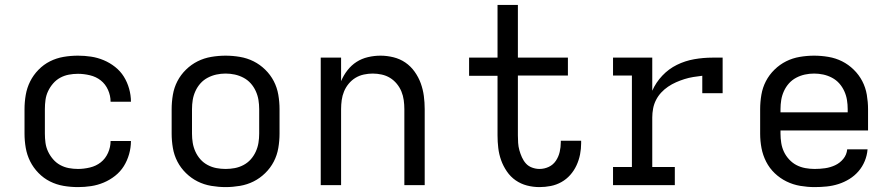

<svg xmlns="http://www.w3.org/2000/svg" viewBox="-20 -755 3640 783"><path d="M298 8Q268 8 239 3Q210 -2 184 -15Q158 -28 137 -49.5Q116 -71 103 -97Q90 -123 85 -152Q80 -181 80 -210V-310Q80 -339 85 -368Q90 -397 103 -423Q116 -449 137 -470.5Q158 -492 184 -505Q210 -518 239 -523Q268 -528 298 -528Q325 -528 351.5 -524Q378 -520 403 -509.5Q428 -499 449.5 -482Q471 -465 485 -442.5Q499 -420 506.5 -393.5Q514 -367 514 -340H431Q431 -365 420.5 -388.5Q410 -412 391 -427Q372 -442 347 -448Q322 -454 298 -454Q279 -454 260.5 -450.5Q242 -447 225.5 -438Q209 -429 196.5 -414.5Q184 -400 176 -383Q168 -366 165.5 -347.5Q163 -329 163 -310V-210Q163 -191 165.5 -172.5Q168 -154 176 -137Q184 -120 196.5 -105.5Q209 -91 225.5 -82Q242 -73 260.5 -69.5Q279 -66 298 -66Q322 -66 347 -72Q372 -78 391 -93Q410 -108 420.5 -131.5Q431 -155 431 -180H514Q514 -153 506.5 -126.5Q499 -100 485 -77.5Q471 -55 449.5 -38Q428 -21 403 -10.5Q378 0 351.5 4Q325 8 298 8Z M900 8Q871 8 841.5 3Q812 -2 786 -15Q760 -28 738.5 -49Q717 -70 703.5 -96Q690 -122 685 -151.5Q680 -181 680 -210V-310Q680 -339 685 -368.5Q690 -398 703.5 -424Q717 -450 738.5 -471Q760 -492 786 -505Q812 -518 841.5 -523Q871 -528 900 -528Q929 -528 958.5 -523Q988 -518 1014 -505Q1040 -492 1061.5 -471Q1083 -450 1096.5 -424Q1110 -398 1115 -368.5Q1120 -339 1120 -310V-210Q1120 -181 1115 -151.5Q1110 -122 1096.5 -96Q1083 -70 1061.5 -49Q1040 -28 1014 -15Q988 -2 958.5 3Q929 8 900 8ZM900 -66Q919 -66 937.5 -69.5Q956 -73 973 -82Q990 -91 1002.5 -105Q1015 -119 1023 -136.5Q1031 -154 1034 -172.5Q1037 -191 1037 -210V-310Q1037 -329 1034 -347.5Q1031 -366 1023 -383.5Q1015 -401 1002.5 -415Q990 -429 973 -438Q956 -447 937.5 -451Q919 -455 900 -455Q881 -455 862.5 -451Q844 -447 827 -438Q810 -429 797.5 -415Q785 -401 777 -383.5Q769 -366 766 -347.5Q763 -329 763 -310V-210Q763 -191 766 -172.5Q769 -154 777 -136.5Q785 -119 797.5 -105Q810 -91 827 -82Q844 -73 862.5 -69.5Q881 -66 900 -66Z M1288 0V-520H1371V-424Q1381 -448 1397 -468.5Q1413 -489 1434 -502.5Q1455 -516 1480.5 -522Q1506 -528 1532 -528Q1558 -528 1584.5 -521.5Q1611 -515 1633 -500Q1655 -485 1671 -462.5Q1687 -440 1696 -415Q1705 -390 1708.5 -363.5Q1712 -337 1712 -310V0H1629V-310Q1629 -328 1626.5 -346.5Q1624 -365 1617 -382Q1610 -399 1598 -413.5Q1586 -428 1570.5 -437.5Q1555 -447 1536.5 -451Q1518 -455 1500 -455Q1482 -455 1463.5 -451Q1445 -447 1429.5 -437.5Q1414 -428 1402 -413.5Q1390 -399 1383 -382Q1376 -365 1373.5 -346.5Q1371 -328 1371 -310V0Z M2180 8Q2154 8 2129 1.5Q2104 -5 2083 -19.5Q2062 -34 2047 -56Q2032 -78 2023.5 -102Q2015 -126 2012 -151.5Q2009 -177 2009 -203V-446H1893V-520H2009V-735H2092V-520H2296V-447H2092V-203Q2092 -188 2093 -172.5Q2094 -157 2098 -142.5Q2102 -128 2108.5 -113.5Q2115 -99 2125 -88Q2135 -77 2150 -71.5Q2165 -66 2180 -66Q2200 -66 2218 -74.5Q2236 -83 2247 -99.5Q2258 -116 2262.5 -135.5Q2267 -155 2267 -175V-181H2350V-171Q2350 -148 2345.5 -125Q2341 -102 2331 -80.5Q2321 -59 2305.5 -41.5Q2290 -24 2269.5 -12.5Q2249 -1 2226 3.5Q2203 8 2180 8Z M2480 0V-74H2557V-447H2480V-520H2640V-385Q2655 -419 2681 -446.5Q2707 -474 2740.5 -490.5Q2774 -507 2811 -513.5Q2848 -520 2886 -520H2927V-375H2844V-446Q2826 -444 2807.5 -441Q2789 -438 2771.5 -432.5Q2754 -427 2737 -419.5Q2720 -412 2704.5 -401.5Q2689 -391 2676.5 -377.5Q2664 -364 2655.5 -347.5Q2647 -331 2643.5 -312.5Q2640 -294 2640 -276V-74H2732V0Z M3302 8Q3273 8 3243.5 3Q3214 -2 3187.5 -15Q3161 -28 3139.5 -48.5Q3118 -69 3104.5 -95.5Q3091 -122 3085.5 -151Q3080 -180 3080 -210V-310Q3080 -339 3085 -368.5Q3090 -398 3103.5 -424Q3117 -450 3138.5 -471Q3160 -492 3186 -505Q3212 -518 3241.5 -523Q3271 -528 3300 -528Q3329 -528 3358.5 -523Q3388 -518 3414 -505Q3440 -492 3461.5 -471Q3483 -450 3496.5 -424Q3510 -398 3515 -368.5Q3520 -339 3520 -310V-223H3163V-210Q3163 -191 3166 -172Q3169 -153 3177 -136Q3185 -119 3198.5 -104.5Q3212 -90 3228.5 -81.5Q3245 -73 3264 -69.5Q3283 -66 3302 -66Q3324 -66 3345 -69Q3366 -72 3385.5 -81Q3405 -90 3419 -107Q3433 -124 3435 -146H3518Q3516 -121 3506.5 -98Q3497 -75 3481 -56.5Q3465 -38 3444 -25Q3423 -12 3399.5 -4.5Q3376 3 3351.5 5.5Q3327 8 3302 8ZM3163 -297H3437V-310Q3437 -329 3434 -347.5Q3431 -366 3423 -383.5Q3415 -401 3402.5 -415Q3390 -429 3373 -438Q3356 -447 3337.5 -451Q3319 -455 3300 -455Q3281 -455 3262.5 -451Q3244 -447 3227 -438Q3210 -429 3197.5 -415Q3185 -401 3177 -383.5Q3169 -366 3166 -347.5Q3163 -329 3163 -310Z"/></svg>

Font: Nova Nerd Font
Style: Regular
Weight: 400
Designer: Belleve Invis
Foundry: Belleve Invis
Version: Version 24.1.4; ttfautohint (v1.8.4);Nerd Fonts 3.1.1